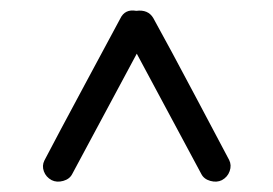

<svg xmlns="http://www.w3.org/2000/svg" viewBox="-20 -567 529 372"><path d="M80 -218Q69 -224 65 -235Q61 -246 66 -256Q91 -304 144.5 -403.5Q198 -503 213 -531Q222 -550 244 -546Q267 -549 277 -532Q308 -476 361.5 -375Q415 -274 424 -257Q429 -247 425 -235.5Q421 -224 410 -218Q400 -213 387.5 -216.5Q375 -220 370 -230L245 -463L120 -230Q115 -220 102.5 -216.5Q90 -213 80 -218Z"/></svg>

Font: Hoogli Medium
Style: Regular
Weight: 500
Designer: Anand Singh Naorem
Foundry: Brand New Type
Version: Version 1.00 b007